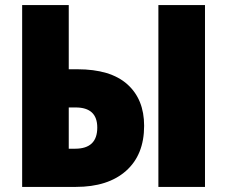

<svg xmlns="http://www.w3.org/2000/svg" viewBox="-20 -734 894 754"><path d="M785 0V-714H602V0ZM278 0Q404 0 475 -63Q546 -126 546 -240Q546 -344 480 -403Q414 -462 284 -462H250V-714H67V0ZM250 -312H277Q362 -312 362 -233Q362 -150 275 -150H250Z"/></svg>

Font: Noto Sans UI SemiCondensed Black
Style: Regular
Weight: 900
Width: 4
Designer: Monotype Design Team
Foundry: Monotype Imaging Inc.
Version: 1.001